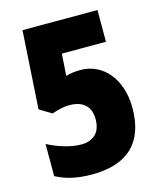

<svg xmlns="http://www.w3.org/2000/svg" viewBox="-109 -794 741 883"><g transform="rotate(-15 261.0 -352.0)"><path d="M293 -468C268 -468 248 -466 222 -459L229 -563H439V-714H82L59 -343L117 -308C145 -318 173 -325 200 -325C268 -325 301 -290 301 -232C301 -169 267 -136 207 -136C158 -136 95 -156 49 -181V-28C96 -2 152 10 220 10C395 10 478 -78 478 -238C478 -377 398 -468 293 -468Z"/></g></svg>

Font: Noto Sans Condensed Black
Style: Regular
Weight: 900
Width: 3
Designer: Monotype Design Team
Foundry: Monotype Imaging Inc.
Version: Version 2.013